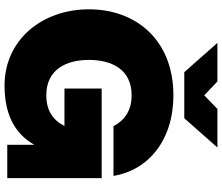

<svg xmlns="http://www.w3.org/2000/svg" viewBox="-86 -880 978 846"><g transform="rotate(90 403.0 -457.0)"><path d="M357 12C487 12 570 -35 618 -119V0H765V-416H370V-252H535C509 -200 465 -172 400 -172C285 -172 244 -261 244 -360C244 -459 285 -548 400 -548C470 -548 512 -514 536 -468H755C730 -621 599 -732 400 -732C156 -732 21 -567 21 -360C21 -153 156 12 357 12ZM169 -926 298 -780H501L630 -926H460L400 -868L339 -926Z"/></g></svg>

Font: Aspekta 950
Style: Regular
Weight: 950
Designer: Ivo Dolenc
Version: Version 2.000